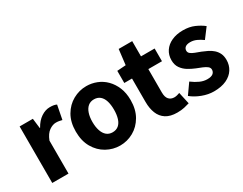

<svg xmlns="http://www.w3.org/2000/svg" viewBox="-80 -1180 2103 1659"><g transform="rotate(-30 972.0 -351.0)"><path d="M76 0V-564H208L220 -465H223Q254 -521 297 -549.5Q340 -578 384 -578Q408 -578 423.5 -575Q439 -572 451 -566L424 -427Q408 -431 394.5 -433.5Q381 -436 363 -436Q331 -436 296 -412Q261 -388 238 -329V0Z M748 14Q677 14 614 -21Q551 -56 512.5 -122.5Q474 -189 474 -282Q474 -376 512.5 -442Q551 -508 614 -543Q677 -578 748 -578Q801 -578 850.5 -558.5Q900 -539 938 -500.5Q976 -462 998.5 -407.5Q1021 -353 1021 -282Q1021 -189 982.5 -122.5Q944 -56 881.5 -21Q819 14 748 14ZM748 -118Q784 -118 808 -138Q832 -158 843.5 -195.5Q855 -233 855 -282Q855 -332 843.5 -369Q832 -406 808 -426Q784 -446 748 -446Q713 -446 689 -426Q665 -406 652.5 -369Q640 -332 640 -282Q640 -233 652.5 -195.5Q665 -158 689 -138Q713 -118 748 -118Z M1317 14Q1248 14 1205.5 -13.5Q1163 -41 1143.5 -90Q1124 -139 1124 -203V-437H1047V-558L1134 -564L1152 -716H1287V-564H1423V-437H1287V-204Q1287 -157 1307 -135Q1327 -113 1361 -113Q1375 -113 1389.5 -117Q1404 -121 1415 -125L1441 -7Q1419 0 1388.5 7Q1358 14 1317 14Z M1683 14Q1627 14 1568.5 -8Q1510 -30 1467 -65L1539 -167Q1578 -138 1614 -122Q1650 -106 1686 -106Q1725 -106 1743 -120.5Q1761 -135 1761 -159Q1761 -178 1744.5 -191Q1728 -204 1701.5 -215Q1675 -226 1646 -237Q1611 -251 1577 -271.5Q1543 -292 1520.5 -324Q1498 -356 1498 -403Q1498 -455 1524.5 -494.5Q1551 -534 1599.5 -556Q1648 -578 1712 -578Q1776 -578 1825 -556.5Q1874 -535 1909 -507L1836 -410Q1806 -432 1776.5 -445Q1747 -458 1717 -458Q1683 -458 1666.5 -445Q1650 -432 1650 -410Q1650 -392 1665 -380Q1680 -368 1705 -358.5Q1730 -349 1760 -338Q1787 -327 1814 -314Q1841 -301 1863.5 -281Q1886 -261 1899 -234Q1912 -207 1912 -168Q1912 -117 1886 -75.5Q1860 -34 1809 -10Q1758 14 1683 14Z"/></g></svg>

Font: Noto Sans HK Thin ExtraBold
Style: Regular
Weight: 800
Version: Version 2.004-H2;hotconv 1.0.118;makeotfexe 2.5.65603